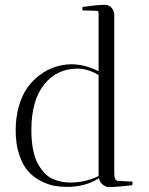

<svg xmlns="http://www.w3.org/2000/svg" viewBox="-20 -770 619 795"><path d="M453.1 -709V-51.8Q453.1 -21 469.2 -21L528.8 -18.1L527.8 -2.9Q520.5 -2 482.7 1.5Q444.8 4.9 428.2 4.9Q417.5 3.9 404.8 -6.1Q392.1 -16.1 390.1 -32.2Q333.5 3.9 257.8 3.9Q230.5 3.9 204.8 -0.7Q179.2 -5.4 148.9 -20.8Q118.7 -36.1 96.7 -60.5Q74.7 -85 59.8 -128.7Q44.9 -172.4 44.9 -230Q44.9 -284.7 58.1 -330.3Q71.3 -376 93.3 -406.7Q115.2 -437.5 144.8 -459.5Q174.3 -481.4 205.6 -491.9Q236.8 -502.4 270 -503.9Q329.1 -504.9 388.2 -475.1V-713.9Q388.2 -725.1 381.8 -725.1L320.8 -727.1L321.8 -741.2Q383.3 -750 413.1 -750Q432.1 -750 442.6 -737.1Q453.1 -724.1 453.1 -709ZM271 -14.2Q333.5 -14.2 388.2 -41V-459Q345.2 -485.8 300.8 -485.8Q214.8 -485.8 162.4 -419.7Q109.9 -353.5 109.9 -231Q109.9 -185.5 117.2 -149.4Q124.5 -113.3 137.5 -90.6Q150.4 -67.9 165.8 -52Q181.2 -36.1 200.4 -28.3Q219.7 -20.5 236.3 -17.3Q252.9 -14.2 271 -14.2Z"/></svg>

Font: Antic Didone
Style: Regular
Weight: 400
Designer: Santiago Orozco
Foundry: Santiago Orozco
Version: Version 2.000